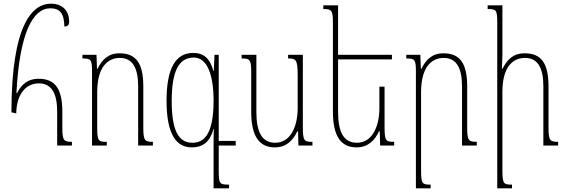

<svg xmlns="http://www.w3.org/2000/svg" viewBox="-20 -789 3072 1041"><path d="M68 -174C70 -283 123 -337 191 -337C263 -337 290 -277 290 -184V0H370V-20C327 -20 318 -26 318 -96V-183C318 -306 280 -362 189 -362C133 -362 97 -333 72 -284H69C86 -611 158 -744 253 -744C304 -744 328 -717 329 -645C343 -645 355 -651 355 -671C355 -727 323 -769 255 -769C160 -769 42 -665 42 -180Z M809 -20C766 -20 757 -26 757 -96V-321C757 -444 719 -500 628 -500C565 -500 533 -464 508 -415H506L503 -492H427V-472C474 -472 479 -467 479 -397V0H559V-20C515 -20 507 -23 507 -96V-289C507 -423 562 -475 630 -475C702 -475 729 -415 729 -322V0H809Z M1143 -492 1139 -404H1137C1119 -472 1085 -502 1027 -502C932 -502 883 -418 883 -243C883 -66 933 10 1019 10C1085 10 1119 -24 1138 -90H1140C1138 -72 1138 -29 1138 31V232H1222V212C1170 212 1166 208 1166 134V0H1258V-25H1166V-492ZM1023 -15C946 -15 911 -85 911 -242C911 -398 947 -477 1031 -477C1104 -477 1138 -382 1138 -243C1138 -52 1081 -15 1023 -15Z M1470 10C1531 10 1568 -26 1592 -77H1596L1598 0H1674V-20C1629 -20 1622 -25 1622 -101V-492H1542V-472C1583 -472 1594 -468 1594 -382V-203C1594 -104 1556 -15 1472 -15C1402 -15 1370 -70 1370 -183V-492H1290V-472C1334 -472 1342 -467 1342 -399V-184C1342 -44 1390 10 1470 10Z M2065 -319H2037V-203C2037 -104 1999 -15 1915 -15C1845 -15 1813 -70 1813 -183V-467H2105V-492H1813V-760H1733V-740C1777 -740 1785 -735 1785 -667V-184C1785 -44 1833 10 1913 10C1974 10 2011 -26 2035 -77H2039L2041 0H2117V-20C2072 -20 2065 -25 2065 -101Z M2565 -20C2522 -20 2513 -26 2513 -96V-321C2513 -444 2475 -500 2384 -500C2321 -500 2289 -464 2264 -415H2262L2259 -492H2183V-472C2230 -472 2235 -467 2235 -397V232H2315V212C2271 212 2263 209 2263 136V-289C2263 -423 2318 -475 2386 -475C2458 -475 2485 -415 2485 -322V0H2565Z M3006 -20C2963 -20 2954 -26 2954 -96V-321C2954 -444 2916 -500 2825 -500C2762 -500 2730 -466 2705 -417H2701C2702 -444 2704 -470 2704 -497V-760H2624V-740C2671 -740 2676 -735 2676 -665V232H2756V212C2712 212 2704 209 2704 136V-291C2704 -425 2759 -475 2827 -475C2899 -475 2926 -415 2926 -322V0H3006Z"/></svg>

Font: Noto Serif Armenian ExtraCondensed Thin
Style: Regular
Weight: 100
Width: 2
Designer: Monotype Design Team
Foundry: Monotype Imaging Inc.
Version: Version 2.008